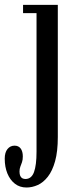

<svg xmlns="http://www.w3.org/2000/svg" viewBox="-68 -544 317 812"><path d="M44 249Q15.5 249 -5 233Q-25.5 217 -36.8 189.5Q-48 162 -48 127Q-48 100.5 -36.2 86.2Q-24.5 72 -6.5 72Q10.5 72 19.5 84.2Q28.5 96.5 28.5 117.5Q28.5 132 25 142Q21.5 152 18 161Q14.5 170 14.5 181.5Q14.5 192.5 17.5 199.5Q20.5 206.5 26.2 209.8Q32 213 39.5 213Q65 213 75.8 183.8Q86.5 154.5 86.5 97.5V-488.5H29.5V-523.5H176.5V35.5Q176.5 96.5 165 137.8Q153.5 179 134.2 203.5Q115 228 91.5 238.5Q68 249 44 249Z"/></svg>

Font: Imbue Thin 10pt Medium
Style: Regular
Weight: 500
Version: Version 1.102